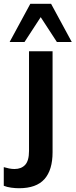

<svg xmlns="http://www.w3.org/2000/svg" viewBox="-82 -777 401 1019"><path d="M19 222Q0 222 -22.5 219Q-45 216 -62 209V110Q-49 114 -34 117Q-19 120 -5 120Q31 120 51.5 98Q72 76 72 24V-505H197V31Q197 125 154 173.5Q111 222 19 222ZM-31 -554 79 -757H189L299 -554H220L134 -686L48 -554Z"/></svg>

Font: Mulish ExtraLight
Style: Bold
Weight: 700
Version: Version 3.603